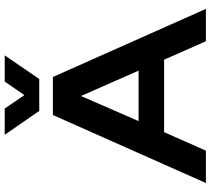

<svg xmlns="http://www.w3.org/2000/svg" viewBox="-60 -848 908 828"><g transform="rotate(-90 394.0 -434.0)"><path d="M769.7 0H630L550.7 -180.3H238L158.3 0H18.7L312 -660H476ZM285.7 -290.3H503.3L394 -538.7ZM467.3 -718.7H329.7L226.7 -867.7H339.7L398 -783L456.3 -867.7H569.3Z"/></g></svg>

Font: Nata Sans
Style: Regular
Weight: 400
Designer: Daniel Uzquiano Cruz
Version: Version 1.001